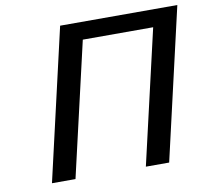

<svg xmlns="http://www.w3.org/2000/svg" viewBox="-78 -781 945 868"><g transform="rotate(-10 395.0 -347.5)"><path d="M92 0 252 -695H790L630 0H523L665 -615H342L200 0Z"/></g></svg>

Font: Coval
Style: Italic
Weight: 400
Foundry: Context Ltd
Version: Version 001.000